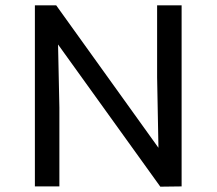

<svg xmlns="http://www.w3.org/2000/svg" viewBox="-20 -700 814 721"><path d="M570 -680H662V0L582 1L198 -533L203 -296V0H111V-680H191L575 -145L570 -410Z"/></svg>

Font: Martel Sans
Style: Regular
Weight: 400
Designer: Dan Reynolds and Mathieu Réguer
Foundry: Dan Reynolds and Mathieu Réguer
Version: Version 1.001;PS 001.001;hotconv 1.0.70;makeotf.lib2.5.58329